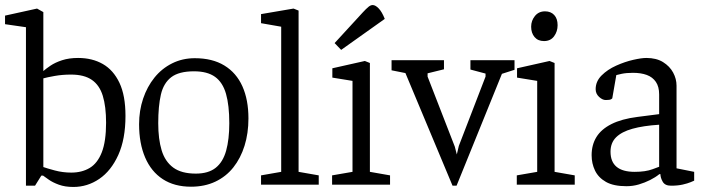

<svg xmlns="http://www.w3.org/2000/svg" viewBox="-29 -733 2799 762"><path d="M262 9Q229 9 204.5 0Q180 -9 164.5 -20Q149 -31 142 -36H135L110 4H74V-625L-9 -637V-671L118 -699L143 -685V-476V-458V-451Q153 -460 171.5 -472.5Q190 -485 217.5 -494Q245 -503 281 -503Q337 -503 379 -479Q421 -455 445 -404.5Q469 -354 469 -273Q469 -181 440.5 -118Q412 -55 365 -23Q318 9 262 9ZM254 -48Q296 -48 327 -66.5Q358 -85 375 -128.5Q392 -172 392 -246Q392 -310 379 -352.5Q366 -395 335.5 -416Q305 -437 253 -437Q218 -437 187.5 -431.5Q157 -426 143 -422V-70Q157 -65 188.5 -56.5Q220 -48 254 -48Z M729 8Q663 8 617 -22Q571 -52 547 -108Q523 -164 523 -240Q523 -294 539 -341.5Q555 -389 584 -425Q613 -461 654 -481.5Q695 -502 744 -502Q814 -502 861.5 -473Q909 -444 933 -390.5Q957 -337 957 -263Q957 -204 941.5 -154.5Q926 -105 897 -68.5Q868 -32 825.5 -12Q783 8 729 8ZM748 -44Q798 -44 827 -67Q856 -90 868.5 -135Q881 -180 881 -244Q881 -315 868 -360.5Q855 -406 824.5 -428Q794 -450 741 -450Q681 -450 650.5 -426.5Q620 -403 609.5 -357.5Q599 -312 599 -244Q599 -181 612.5 -136.5Q626 -92 658.5 -68Q691 -44 748 -44Z M1007 0V-37L1087 -51V-627L1007 -641V-677L1136 -699L1156 -691V-51L1236 -37V0Z M1289 0V-37L1370 -51V-412L1290 -425V-462L1419 -491L1439 -483V-51L1519 -37V0ZM1325 -535 1299 -562 1411 -684Q1424 -698 1433 -705.5Q1442 -713 1450 -713Q1461 -713 1474 -699.5Q1487 -686 1498 -658Z M1767 4 1580 -443 1525 -454V-494H1733V-458L1668 -442V-429L1776 -151L1784 -120L1792 -154L1898 -429V-441L1838 -457V-494H2013V-456L1963 -440L1783 4Z M2022 0V-37L2103 -51V-412L2023 -425V-462L2152 -491L2172 -483V-51L2252 -37V0ZM2130 -570Q2106 -570 2092.5 -586Q2079 -602 2079 -627Q2079 -651 2094 -669.5Q2109 -688 2134 -688Q2157 -688 2170.5 -673.5Q2184 -659 2184 -633Q2184 -608 2170 -589Q2156 -570 2130 -570Z M2457 6Q2406 6 2376 -11Q2346 -28 2332.5 -56Q2319 -84 2319 -117Q2319 -158 2338 -189Q2357 -220 2397.5 -240.5Q2438 -261 2501 -269L2587 -280V-358Q2587 -389 2574 -408Q2561 -427 2538 -435.5Q2515 -444 2483 -444Q2457 -444 2438 -440Q2419 -436 2417 -435L2401 -343Q2401 -342 2396 -339Q2391 -336 2375 -336Q2362 -336 2348.5 -348.5Q2335 -361 2335 -379Q2335 -410 2358.5 -433.5Q2382 -457 2416.5 -472.5Q2451 -488 2484 -495.5Q2517 -503 2536 -503Q2576 -503 2602.5 -486.5Q2629 -470 2642.5 -445Q2656 -420 2656 -393V-65L2726 -51V-16Q2724 -15 2712 -10Q2700 -5 2680.5 -0.5Q2661 4 2634 4Q2610 4 2601 -12Q2592 -28 2592 -42H2588Q2572 -29 2551 -18.5Q2530 -8 2506.5 -1Q2483 6 2457 6ZM2490 -51Q2533 -51 2561 -61.5Q2589 -72 2587 -71V-238Q2524 -234 2481 -222Q2438 -210 2416 -188Q2394 -166 2394 -131Q2394 -51 2490 -51Z"/></svg>

Font: Faustina Light
Style: Regular
Weight: 300
Designer: Alfonso Garcia
Foundry: http://www.omnibus-type.com
Version: Version 1.200